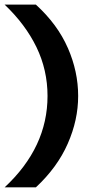

<svg xmlns="http://www.w3.org/2000/svg" viewBox="-34 -762 413 833"><path d="M260.3 -553.9C230.5 -622.2 184.3 -684.8 121.6 -742H-14C46.2 -684.8 92.3 -623.2 124.3 -557.2C156.2 -491.2 172.2 -420.6 172.2 -345.6C172.2 -271.2 156.7 -201 125.7 -135C94.7 -68.9 48.1 -7 -13.9 50.8H121.7C183.7 -7 229.8 -70.1 259.9 -138.7C290.1 -207.2 305.1 -276.1 305.1 -345.6C305.1 -416.2 290.2 -485.7 260.4 -553.9Z"/></svg>

Font: Diatome Awesome Bold
Style: Regular
Weight: 400
Designer: 15.100.17
Foundry: 15.100.17
Version: Version 1.010;Fontself Maker 3.5.8